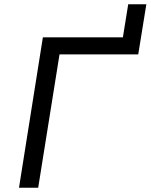

<svg xmlns="http://www.w3.org/2000/svg" viewBox="-20 -880 706 900"><path d="M69 0 181 -705H556L581 -860H666L628 -625H259L159 0Z"/></svg>

Font: Nunito Sans 7pt
Style: Italic
Weight: 400
Italic angle: -9°
Designer: Vernon Adams
Foundry: Vernon Adams
Version: Version 3.101;gftools[0.9.27]